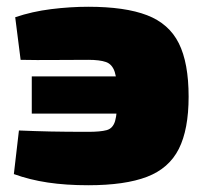

<svg xmlns="http://www.w3.org/2000/svg" viewBox="-20 -534 604 568"><path d="M241 -514Q350 -514 415 -489Q480 -464 509 -406Q538 -348 538 -248Q538 -151 509 -93.5Q480 -36 415 -11Q350 14 241 14Q175 14 121.5 6Q68 -2 21 -19L36 -148Q83 -146 128.5 -145Q174 -144 241 -144Q277 -144 295.5 -149Q314 -154 320.5 -176Q327 -198 327 -248Q327 -298 319.5 -321Q312 -344 293.5 -350.5Q275 -357 241 -357Q179 -357 135 -356.5Q91 -356 41 -357L25 -483Q75 -500 131.5 -507Q188 -514 241 -514ZM498 -308V-198H74V-308Z"/></svg>

Font: Exo 2 Black
Style: Regular
Weight: 900
Designer: Natanael Gama
Foundry: Natanael Gama
Version: Version 2.010